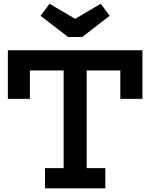

<svg xmlns="http://www.w3.org/2000/svg" viewBox="-20 -1030 822 1050"><path d="M429.5 -827.5H352.5L202 -943.5L251 -1009.5L391 -927L531 -1009.5L579.5 -943.5ZM759 -755V-489.5H638V-644.5H454V-110.5H556V0H226V-110.5H328V-644.5H143.5V-489.5H23V-755Z"/></svg>

Font: Hepta Slab ExtraLight SemiBold
Style: Regular
Weight: 600
Version: Version 1.102